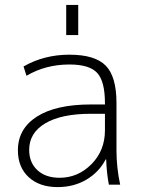

<svg xmlns="http://www.w3.org/2000/svg" viewBox="-20 -753 578 783"><path d="M263 -530Q367 -530 411 -485.5Q455 -441 455 -333V-140Q455 -70 470 0H424Q415 -46 413 -103H411Q384 -51 332.5 -20.5Q281 10 215 10Q141 10 97 -30.5Q53 -71 53 -140Q53 -228 130.5 -277.5Q208 -327 351 -327H408V-332Q408 -421 376.5 -455.5Q345 -490 263 -490Q166 -490 88 -444L76 -482Q160 -530 263 -530ZM250 -610V-733H299V-610ZM99 -142Q99 -90 132.5 -59Q166 -28 223 -28Q298 -28 353 -83.5Q408 -139 408 -222V-289H351Q230 -289 164.5 -250Q99 -211 99 -142Z"/></svg>

Font: M PLUS 1p Light
Style: Regular
Weight: 300
Version: Version 1.061